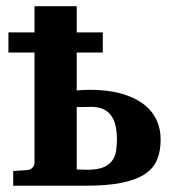

<svg xmlns="http://www.w3.org/2000/svg" viewBox="-20 -591 562 611"><path d="M352.1 -147Q352.1 -169.9 348.1 -189Q344.2 -208 334.7 -221.9Q325.2 -235.8 309.3 -243.4Q293.5 -251 269 -251Q266.6 -251 260.5 -250.7Q254.4 -250.5 247.6 -250.5Q240.7 -250.5 234.1 -250.2Q227.5 -250 224.1 -250V-51.8Q226.1 -51.8 230.5 -51.5Q234.9 -51.3 240.2 -51.3Q245.6 -51.3 250.5 -51Q255.4 -50.8 257.8 -50.8Q290.5 -50.8 309.3 -58.8Q328.1 -66.9 337.6 -80.6Q347.2 -94.2 349.6 -111.3Q352.1 -128.4 352.1 -147ZM6.8 -487.8H89.8V-571.3H224.1V-487.8H307.1V-423.8H224.1V-303.2Q232.9 -304.2 245.4 -304.7Q257.8 -305.2 266.1 -305.2Q320.3 -305.2 362.1 -294.2Q403.8 -283.2 432.6 -262.7Q461.4 -242.2 476.3 -212.9Q491.2 -183.6 491.2 -147Q491.2 -110.8 480.2 -83.5Q469.2 -56.2 441.9 -37.6Q414.6 -19 368.4 -9.5Q322.3 0 252 0H22V-46.9L67.9 -49.8Q77.1 -50.8 83.5 -57.4Q89.8 -64 89.8 -73.2V-423.8H6.8Z"/></svg>

Font: Charis SIL
Style: Bold
Weight: 700
Foundry: SIL International
Version: Version 4.112